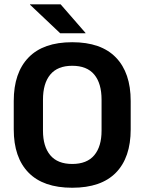

<svg xmlns="http://www.w3.org/2000/svg" viewBox="-20 -846 662 880"><path d="M311 14.5Q178.5 14.5 110.8 -54.8Q43 -124 43 -253V-383Q43 -512.5 110.8 -582.5Q178.5 -652.5 311 -652.5Q443.5 -652.5 511.2 -582.5Q579 -512.5 579 -383V-253Q579 -124 511.5 -54.8Q444 14.5 311 14.5ZM311 -94.5Q378.5 -94.5 412 -134.5Q445.5 -174.5 445.5 -247V-389Q445.5 -464 412 -504.2Q378.5 -544.5 311 -544.5Q244 -544.5 210.5 -504.2Q177 -464 177 -389V-247Q177 -174.5 210.5 -134.5Q244 -94.5 311 -94.5ZM258 -826 372 -695V-693.5H256L117.5 -824.5V-826Z"/></svg>

Font: Anek Latin Medium SemiBold
Style: Regular
Weight: 600
Version: Version 1.003